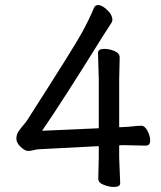

<svg xmlns="http://www.w3.org/2000/svg" viewBox="-20 -731 640 762"><path d="M540 -232Q555 -232 565.5 -211.5Q576 -191 576 -174Q576 -153 559 -153L466 -155L453 -154V-105L457 -5V-4Q457 11 432 11Q413 11 393 3Q370 -5 370 -22L372 -106V-151L141 -139Q127 -139 115 -135.5Q103 -132 91 -132Q79 -132 62 -148Q45 -164 45 -180.5Q45 -197 53.5 -209.5Q62 -222 71.5 -233Q81 -244 88 -254Q275 -546 305 -601Q335 -656 353 -700Q358 -711 369 -711Q380 -711 394 -701Q426 -677 426 -652Q426 -646 422 -640L386 -584Q227 -328 147 -212L372 -222V-415L369 -521Q369 -537 394 -537Q413 -537 433 -529Q455 -520 455 -503L453 -415V-226Q486 -227 507 -229.5Q528 -232 540 -232Z"/></svg>

Font: Moon Stars Kai
Style: Bold
Weight: 700
Designer: GuiWonder
Version: Version 1.101